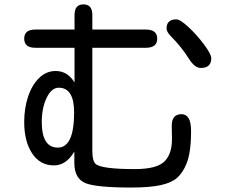

<svg xmlns="http://www.w3.org/2000/svg" viewBox="-20 -798 1040 864"><path d="M88.9 -624Q88.9 -665 138.7 -665H315.4V-730.5Q315.4 -778.3 355.5 -778.3Q395.5 -778.3 395.5 -730.5V-665H636.7Q687.5 -665 687.5 -624Q687.5 -583 636.7 -583H395.5V-119.1Q395.5 -75.2 409.2 -61.5Q432.6 -37.1 586.9 -37.1Q690.4 -37.1 723.6 -75.2Q753.9 -108.4 753.9 -172.9L752.9 -232.4Q752.9 -284.2 796.9 -284.2Q839.8 -284.2 839.8 -209Q839.8 -109.4 818.4 -59.6Q802.7 -21.5 778.3 1Q753.9 23.4 705.1 34.7Q656.2 45.9 570.3 45.9Q415 45.9 365.2 26.4Q315.4 5.9 314.5 -62.5V-116.2Q278.3 -53.7 222.7 -53.7Q160.2 -53.7 124.5 -107.9Q88.9 -162.1 88.9 -249Q88.9 -310.5 106.4 -363.3Q124 -416 156.2 -447.3Q188.5 -478.5 230.5 -478.5Q284.2 -478.5 315.4 -426.8V-583H138.7Q88.9 -583 88.9 -624ZM930.7 -536.1Q930.7 -492.2 883.8 -492.2Q856.4 -492.2 831.1 -532.2Q794.9 -588.9 750 -633.8Q729.5 -654.3 729.5 -669.9Q729.5 -710.9 773.4 -710.9Q791 -710.9 829.1 -675.3Q867.2 -639.6 898.9 -596.7Q930.7 -553.7 930.7 -536.1ZM168 -249Q168 -133.8 240.2 -133.8Q313.5 -133.8 313.5 -292Q313.5 -403.3 244.1 -403.3Q211.9 -403.3 189.9 -357.9Q168 -312.5 168 -249Z"/></svg>

Font: FakePearl
Style: Regular
Weight: 400
Version: Version 1.2